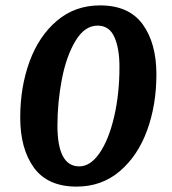

<svg xmlns="http://www.w3.org/2000/svg" viewBox="-20 -682 637 712"><path d="M55 -246Q55 -359 89.5 -453.5Q124 -548 191 -605Q258 -662 351 -662Q458 -662 509 -592Q560 -522 560 -406Q560 -293 525.5 -198.5Q491 -104 424 -47Q357 10 264 10Q157 10 106 -60Q55 -130 55 -246ZM423 -434Q423 -503 404 -545Q385 -587 342 -587Q294 -587 260 -530.5Q226 -474 209.5 -388.5Q193 -303 193 -216Q193 -65 274 -65Q315 -65 349 -114Q383 -163 403 -248Q423 -333 423 -434Z"/></svg>

Font: Andada Pro
Style: Bold Italic
Weight: 700
Italic angle: -7°
Designer: Carolina Giovagnoli
Foundry: Huerta Tipografica
Version: Version 3.005; ttfautohint (v1.8.4)